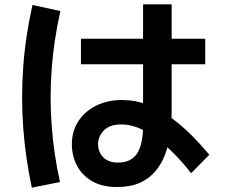

<svg xmlns="http://www.w3.org/2000/svg" viewBox="-20 -807 1040 887"><path d="M521 57Q452 57 405.5 30Q359 3 335.5 -42Q312 -87 312 -140Q312 -201 342 -247Q372 -293 424.5 -319Q477 -345 543 -345Q606 -345 662 -323Q718 -301 768.5 -264.5Q819 -228 863.5 -183.5Q908 -139 947 -92L863 -7Q838 -40 802 -78.5Q766 -117 724 -152Q682 -187 635 -209.5Q588 -232 539 -232Q486 -232 459.5 -204Q433 -176 433 -142Q433 -105 457 -80.5Q481 -56 524 -56Q556 -56 576.5 -66Q597 -76 610 -93.5Q623 -111 629.5 -133.5Q636 -156 638.5 -180Q641 -204 641 -227V-787H773V-289Q773 -237 766 -187Q759 -137 742.5 -93Q726 -49 697 -15Q668 19 625 38Q582 57 521 57ZM127 60Q98 -75 87.5 -213.5Q77 -352 87 -494.5Q97 -637 130 -784L259 -756Q228 -618 218.5 -485Q209 -352 219 -222.5Q229 -93 257 34ZM354 -510V-628H928V-510Z"/></svg>

Font: Murecho Thin SemiBold
Style: Regular
Weight: 600
Version: Version 1.010